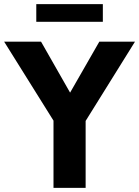

<svg xmlns="http://www.w3.org/2000/svg" viewBox="-51 -906 671 926"><path d="M207 0V-362L239 -273L-31 -705H147L302 -433H272L428 -705H600L331 -273L362 -362V0ZM124 -801V-886H445V-801Z"/></svg>

Font: Nunito Sans 12pt ExtraLight
Style: Weight 830 Width 84 Optical size 12.0 YTLC 445
Weight: 830
Width: 4
Designer: Vernon Adams
Foundry: Vernon Adams
Version: Version 3.101;gftools[0.9.27]